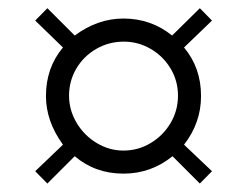

<svg xmlns="http://www.w3.org/2000/svg" viewBox="-20 -532 596 463"><path d="M64.9 -119.1 131.8 -183.1Q90.8 -239.7 90.8 -300.3Q90.8 -368.7 131.8 -417.5L64.9 -482.4L94.2 -512.2L160.2 -446.3Q215.3 -487.3 277.8 -487.3Q344.2 -487.3 395 -446.3L461.9 -512.2L491.2 -482.4L423.8 -417.5Q464.8 -368.7 464.8 -300.3Q464.8 -235.8 423.8 -183.1L491.2 -119.1L461.9 -89.4L396 -155.3Q344.2 -113.3 277.8 -113.3Q209.5 -113.3 160.2 -155.3L94.2 -89.4ZM409.2 -301.3Q409.2 -337.4 391.1 -367.2Q373 -397 343 -414.3Q313 -431.6 278.8 -431.6Q242.2 -431.6 211.7 -413.8Q181.2 -396 163.8 -366.2Q146.5 -336.4 146.5 -301.3Q146.5 -266.6 164.6 -236.1Q182.6 -205.6 212.9 -187.3Q243.2 -168.9 277.8 -168.9Q313 -168.9 343.3 -187Q373.5 -205.1 391.4 -235.4Q409.2 -265.6 409.2 -301.3Z"/></svg>

Font: Selawik Light
Style: Regular
Weight: 300
Designer: Aaron Bell
Foundry: Microsoft Corporation
Version: Version 1.01